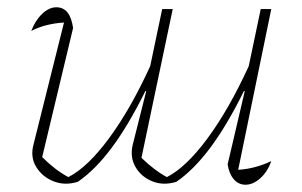

<svg xmlns="http://www.w3.org/2000/svg" viewBox="-20 -503 830 528"><path d="M194 -3Q158 8 127 -4.5Q96 -17 79.5 -44Q63 -71 72 -105L156 -441Q105 -438 66 -418Q77 -447 96 -465Q115 -483 135 -483Q173 -483 181 -426L96 -71Q132 -35 168 -16Q221 -43 280 -123Q339 -203 393 -321L426 -478H455L369 -69Q405 -34 439 -16Q492 -43 551 -123Q610 -203 664 -321L697 -478H726L635 -36Q682 -39 726 -60Q716 -31 696 -13Q676 5 655 5Q636 5 623 -10Q610 -25 606 -51L653 -252L651 -253Q604 -158 558.5 -97Q513 -36 465 -3Q429 8 398.5 -4.5Q368 -17 352.5 -44Q337 -71 345 -105L382 -252L380 -253Q333 -158 287.5 -97Q242 -36 194 -3Z"/></svg>

Font: Piazzolla Thin
Style: Italic
Weight: 100
Italic angle: -11.3°
Designer: Juan Pablo del Peral
Foundry: Huerta Tipografica
Version: Version 1.330